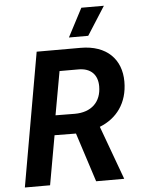

<svg xmlns="http://www.w3.org/2000/svg" viewBox="-60 -955 734 1001"><g transform="rotate(-5 307.0 -454.0)"><path d="M29 0H161L207 -258L311 -257H319L402 0H549L446 -281C535 -316 594 -392 594 -505C594 -621 519 -700 382 -700H152ZM522 -908H404L326 -759H427ZM221 -361 262 -589H361C426 -589 461 -552 461 -492C461 -410 409 -360 322 -360Z"/></g></svg>

Font: Fixel Text 20240404 SemiBold
Style: Italic
Weight: 600
Width: 4
Italic angle: -10°
Designer: AlfaBravo + MacPaw
Foundry: Kyrylo Tkachov, Marchela Mozhyna, Serhii Makarenko, Maria Weinstein, Zakhar Kryvoshyya
Version: Version 1.211;Glyphs 3.2 (3225)